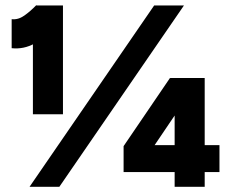

<svg xmlns="http://www.w3.org/2000/svg" viewBox="-20 -721 888 741"><path d="M107 -280V-634L120 -700H223V-280ZM25 -535V-647Q50 -644 74 -661Q98 -678 120 -701L199 -628Q156 -577 114 -553.5Q72 -530 25 -535ZM94 0 575 -700H690L209 0ZM545 -114 457 -157 636 -420 706 -352ZM457 -57V-157L521 -161H827V-57ZM654 0V-358L637 -420H770V0Z"/></svg>

Font: Figtree Light Black
Style: Regular
Weight: 900
Version: Version 2.000